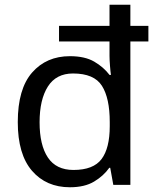

<svg xmlns="http://www.w3.org/2000/svg" viewBox="-20 -780 657 810"><path d="M275 10Q175 10 115 -59.5Q55 -129 55 -265Q55 -405 115.5 -474Q176 -543 275 -543Q338 -543 377.5 -520Q417 -497 442 -464H448Q446 -477 444 -502.5Q442 -528 442 -544V-605H229V-671H442V-760H530V-671H606V-605H530V0H458L445 -72H441Q417 -38 377 -14Q337 10 275 10ZM290 -63Q374 -63 408.5 -109Q443 -155 443 -248V-265Q443 -366 410 -418Q377 -470 288 -470Q217 -470 182 -415Q147 -360 147 -264Q147 -168 182 -115.5Q217 -63 290 -63Z"/></svg>

Font: Noto Sans Old Persian
Style: Regular
Weight: 400
Designer: Monotype Design Team
Foundry: Monotype Imaging Inc.
Version: Version 2.001; ttfautohint (v1.8.4.7-5d5b)